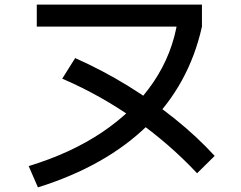

<svg xmlns="http://www.w3.org/2000/svg" viewBox="-20 -768 1040 830"><path d="M104 -50Q288 -106 424 -198Q560 -290 643 -412.5Q726 -535 748 -680L778 -653H139V-748H853V-653Q797 -401 617.5 -225.5Q438 -50 144 42ZM832 -19Q711 -148 562.5 -252.5Q414 -357 249 -428L305 -517Q426 -463 534.5 -396Q643 -329 737.5 -253Q832 -177 908 -94Z"/></svg>

Font: M PLUS 1 Code Medium
Style: Regular
Weight: 500
Designer: Coji Morishita
Foundry: UNDERFOREST DESIGN
Version: Version 1.002